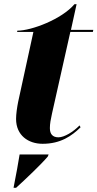

<svg xmlns="http://www.w3.org/2000/svg" viewBox="-20 -679 467 920"><path d="M184 10C271 10 324 -28 366 -69L361 -78C331 -47 288 -21 260 -21C232 -21 219 -37 219 -65C219 -86 223 -107 229 -134L317 -526H425L427 -536H320L347 -659H337C276 -587 131 -532 63 -532L62 -526H140L67 -191C62 -166 57 -133 57 -109C57 -30 116 10 184 10ZM46 215 45 221H57C102 180 177 109 209 71L213 61H74C66 109 59 150 46 215Z"/></svg>

Font: Noto Serif Display Condensed Black
Style: Italic
Weight: 900
Width: 3
Italic angle: -12°
Designer: Monotype Design Team
Foundry: Monotype Imaging Inc.
Version: Version 2.009